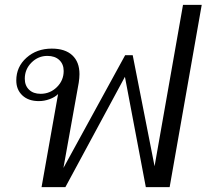

<svg xmlns="http://www.w3.org/2000/svg" viewBox="-20 -770 850 790"><path d="M810 -750 678 0H580L494 -454L249 0H151L219 -383Q206 -370 184 -362Q162 -354 140 -354Q97 -354 72 -377.5Q47 -401 47 -439Q47 -495 89 -532.5Q131 -570 193 -570Q248 -570 277.5 -542.5Q307 -515 307 -465Q307 -450 304 -430L241 -79L495 -543H526L616 -86L733 -750ZM242 -478Q242 -506 224 -523Q206 -540 175 -540Q137 -540 109.5 -512.5Q82 -485 82 -446Q82 -418 99.5 -401Q117 -384 147 -384Q186 -384 214 -411.5Q242 -439 242 -478Z"/></svg>

Font: Fahkwang Light
Style: Italic
Weight: 300
Italic angle: -10°
Version: Version 1.000; ttfautohint (v1.6)